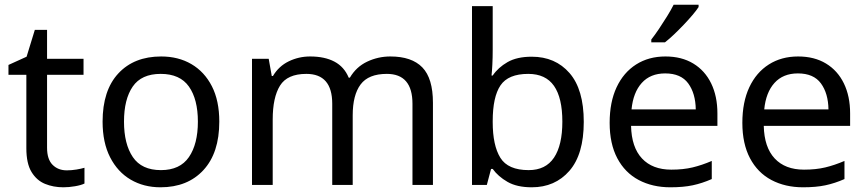

<svg xmlns="http://www.w3.org/2000/svg" viewBox="-20 -786 3684 816"><path d="M264 -62Q284 -62 305 -65.5Q326 -69 339 -73V-6Q325 1 299 5.5Q273 10 249 10Q207 10 171.5 -4.5Q136 -19 114 -55Q92 -91 92 -156V-468H16V-510L93 -545L128 -659H180V-536H335V-468H180V-158Q180 -109 203.5 -85.5Q227 -62 264 -62Z M912 -269Q912 -136 844.5 -63Q777 10 662 10Q591 10 535.5 -22.5Q480 -55 448 -117.5Q416 -180 416 -269Q416 -402 483 -474Q550 -546 665 -546Q738 -546 793.5 -513.5Q849 -481 880.5 -419.5Q912 -358 912 -269ZM507 -269Q507 -174 544.5 -118.5Q582 -63 664 -63Q745 -63 783 -118.5Q821 -174 821 -269Q821 -364 783 -418Q745 -472 663 -472Q581 -472 544 -418Q507 -364 507 -269Z M1639 -546Q1730 -546 1775 -499.5Q1820 -453 1820 -349V0H1733V-345Q1733 -472 1624 -472Q1546 -472 1512.5 -427Q1479 -382 1479 -296V0H1392V-345Q1392 -472 1282 -472Q1201 -472 1170 -422Q1139 -372 1139 -278V0H1051V-536H1122L1135 -463H1140Q1165 -505 1207.5 -525.5Q1250 -546 1298 -546Q1360 -546 1401.5 -524Q1443 -502 1462 -456H1467Q1494 -502 1540.5 -524Q1587 -546 1639 -546Z M2074 -575Q2074 -541 2072.5 -511.5Q2071 -482 2069 -465H2074Q2097 -499 2137 -522Q2177 -545 2240 -545Q2340 -545 2400.5 -475.5Q2461 -406 2461 -268Q2461 -130 2400 -60Q2339 10 2240 10Q2177 10 2137 -13Q2097 -36 2074 -68H2067L2049 0H1986V-760H2074ZM2225 -472Q2140 -472 2107 -423Q2074 -374 2074 -271V-267Q2074 -168 2106.5 -115.5Q2139 -63 2227 -63Q2299 -63 2334.5 -116Q2370 -169 2370 -269Q2370 -370 2334.5 -421Q2299 -472 2225 -472Z M2808 -546Q2877 -546 2926.5 -516Q2976 -486 3002.5 -431.5Q3029 -377 3029 -304V-251H2662Q2664 -160 2708.5 -112.5Q2753 -65 2833 -65Q2884 -65 2923.5 -74.5Q2963 -84 3005 -102V-25Q2964 -7 2924 1.5Q2884 10 2829 10Q2753 10 2694.5 -21Q2636 -52 2603.5 -113.5Q2571 -175 2571 -264Q2571 -352 2600.5 -415Q2630 -478 2683.5 -512Q2737 -546 2808 -546ZM2807 -474Q2744 -474 2707.5 -433.5Q2671 -393 2664 -321H2937Q2936 -389 2905 -431.5Q2874 -474 2807 -474ZM2949 -756Q2940 -742 2923 -722Q2906 -702 2885.5 -680.5Q2865 -659 2844.5 -639.5Q2824 -620 2806 -606H2748V-618Q2763 -637 2780.5 -663Q2798 -689 2815 -716.5Q2832 -744 2843 -766H2949Z M3372 -546Q3441 -546 3490.5 -516Q3540 -486 3566.5 -431.5Q3593 -377 3593 -304V-251H3226Q3228 -160 3272.5 -112.5Q3317 -65 3397 -65Q3448 -65 3487.5 -74.5Q3527 -84 3569 -102V-25Q3528 -7 3488 1.5Q3448 10 3393 10Q3317 10 3258.5 -21Q3200 -52 3167.5 -113.5Q3135 -175 3135 -264Q3135 -352 3164.5 -415Q3194 -478 3247.5 -512Q3301 -546 3372 -546ZM3371 -474Q3308 -474 3271.5 -433.5Q3235 -393 3228 -321H3501Q3500 -389 3469 -431.5Q3438 -474 3371 -474Z"/></svg>

Font: Noto Sans Gunjala Gondi
Style: Regular
Weight: 400
Designer: Ek Type
Foundry: Ek Type
Version: Version 1.004